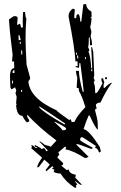

<svg xmlns="http://www.w3.org/2000/svg" viewBox="-20 -720 585 928"><path d="M80.1 -526.4 74.2 -549.8H69.3L70.3 -526.4ZM291 -90.8Q299.8 -91.8 299.8 -100.6Q282.2 -114.3 247.1 -130.9H242.2Q281.2 -96.7 281.2 -90.8ZM293.9 -119.1V-124Q171.9 -206.1 168.9 -206.1L169.9 -201.2Q184.6 -180.7 290 -119.1ZM86.9 -276.4V-285.2H82V-276.4ZM39.1 -315.4 43 -316.4V-330.1H38.1ZM425.8 -376V-385.7L420.9 -384.8V-376ZM49.8 -367.2V-380.9Q41 -379.9 41 -373V-367.2ZM395.5 -434.6 394.5 -444.3H390.6V-434.6ZM358.4 -437.5 357.4 -452.1 352.5 -451.2 353.5 -437.5ZM352.5 -456.1 351.6 -465.8 347.7 -464.8V-456.1ZM87.9 -457 86.9 -475.6H82L83 -457ZM80.1 -507.8V-517.6H75.2L76.2 -507.8ZM488.3 -336.9V-346.7H497.1V-337.9ZM252.9 -41Q170.9 -101.6 111.3 -166V-156.2Q121.1 -141.6 122.1 -133.8L112.3 -128.9Q104.5 -128.9 87.9 -160.2Q60.5 -160.2 57.6 -214.8H62.5Q61.5 -218.8 58.6 -218.8H57.6L60.5 -252L54.7 -270.5Q58.6 -279.3 58.6 -284.2Q53.7 -293 53.7 -297.9L35.2 -288.1L30.3 -296.9L28.3 -349.6Q28.3 -389.6 48.8 -390.6L47.9 -422.9H38.1L41 -455.1Q27.3 -559.6 23.4 -626L45.9 -641.6H55.7Q64.5 -640.6 65.4 -632.8L62.5 -600.6H66.4L76.2 -605.5Q81.1 -597.7 81.1 -586.9L90.8 -587.9L89.8 -614.3Q89.8 -633.8 91.8 -662.1H100.6L101.6 -658.2Q102.5 -636.7 107.4 -629.9Q103.5 -587.9 103.5 -536.1Q103.5 -492.2 108.4 -407.2L126 -342.8Q122.1 -329.1 117.2 -329.1Q121.1 -246.1 253.9 -186.5Q253.9 -181.6 316.4 -138.7Q316.4 -143.6 321.3 -143.6Q326.2 -134.8 326.2 -129.9L339.8 -130.9Q352.5 -161.1 392.6 -202.1Q376 -257.8 361.3 -280.3L360.4 -293.9Q350.6 -293.9 350.6 -297.9L353.5 -344.7Q347.7 -363.3 346.7 -377L361.3 -377.9Q362.3 -340.8 379.9 -276.4H384.8Q381.8 -311.5 368.2 -415H363.3V-409.2Q363.3 -397.5 360.4 -391.6Q350.6 -395.5 345.7 -395.5V-400.4H355.5L354.5 -423.8L344.7 -422.9Q341.8 -486.3 311.5 -639.6V-643.6Q311.5 -665 333 -678.7L341.8 -673.8L338.9 -641.6L339.8 -631.8L348.6 -632.8V-635.7Q348.6 -651.4 357.4 -651.4Q366.2 -651.4 368.2 -615.2H373L382.8 -699.2L396.5 -700.2Q397.5 -676.8 421.9 -664.1L422.9 -640.6Q422.9 -635.7 418 -635.7Q418 -631.8 420.9 -631.8H422.9Q419.9 -599.6 416 -588.9L421.9 -566.4L418 -543Q424.8 -523.4 424.8 -502L415 -501L414.1 -538.1H409.2V-526.4Q409.2 -504.9 406.2 -491.2Q411.1 -483.4 412.1 -472.7H407.2Q418 -445.3 420.9 -389.6H425.8L420.9 -492.2H424.8L430.7 -469.7L435.5 -358.4Q435.5 -350.6 432.6 -343.8Q437.5 -335 437.5 -330.1Q437.5 -325.2 432.6 -325.2L438.5 -302.7L440.4 -269.5L445.3 -270.5Q452.1 -270.5 475.6 -318.4Q469.7 -326.2 469.7 -340.8L478.5 -341.8Q479.5 -331.1 484.4 -323.2Q480.5 -314.5 480.5 -304.7L481.4 -294.9H485.4Q508.8 -319.3 521.5 -320.3Q493.2 -283.2 465.8 -224.6Q443.4 -222.7 443.4 -210.9Q444.3 -203.1 448.2 -196.3Q439.5 -194.3 439.5 -186.5Q451.2 -144.5 452.1 -127.4Q453.1 -110.4 453.1 -93.8Q444.3 -93.8 413.1 -162.1L408.2 -161.1Q395.5 -132.8 383.8 -95.7Q408.2 -93.8 461.9 -10.7L467.8 11.7L459 17.6Q451.2 -4.9 440.4 -4.9H439.5L443.4 -14.6Q378.9 -57.6 376 -57.6Q367.2 -55.7 367.2 -43Q368.2 -38.1 429.7 -4.9L420.9 0Q357.4 -24.4 349.6 -24.4L350.6 -19.5L408.2 38.1Q400.4 43 390.6 43.9Q331.1 6.8 295.9 2L299.8 -7.8Q296.9 -9.8 294.9 -11.7L261.7 16.6L266.6 26.4L256.8 41L285.2 68.4V70.3Q285.2 79.1 275.4 80.1L302.7 102.5Q307.6 99.6 312.5 99.6Q314.5 119.1 346.7 125L343.8 138.7L375 171.9V173.8H374Q365.2 173.8 345.7 156.2H341.8L353.5 170.9V171.9Q353.5 173.8 347.7 173.8L348.6 186.5L341.8 187.5Q299.8 161.1 272.5 119.1Q240.2 117.2 239.3 106.4Q242.2 105.5 242.2 101.6V98.6H240.2Q232.4 98.6 232.4 91.8L238.3 90.8Q237.3 84 231.4 84Q223.6 91.8 204.1 107.4L200.2 102.5L220.7 75.2L194.3 51.8L167 87.9L160.2 88.9V87.9Q160.2 74.2 183.6 42L131.8 -2.9Q131.8 -8.8 134.8 -13.7Q130.9 -13.7 130.9 -18.6H131.8Q139.6 -18.6 152.3 -4.9L159.2 -5.9V-8.8H157.2Q148.4 -8.8 147.5 -17.6L151.4 -18.6Q180.7 -2.9 180.7 0Q184.6 0 191.4 -3.9Q197.3 -3.9 203.1 10.7Q208 10.7 210.9 6.8L170.9 -35.2V-37.1Q175.8 -37.1 197.3 -19.5Q215.8 -15.6 225.6 -10.7Z"/></svg>

Font: Blackcraft
Style: Regular
Weight: 400
Designer: GGBotNet
Foundry: GGBotNet
Version: 1.00